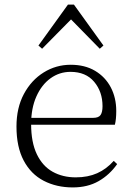

<svg xmlns="http://www.w3.org/2000/svg" viewBox="-20 -805 576 839"><path d="M298 14Q227 14 171 -15Q115 -44 83.5 -103.5Q52 -163 52 -252Q52 -334 84.5 -394.5Q117 -455 171 -488.5Q225 -522 289 -522Q351 -522 395.5 -495.5Q440 -469 464 -423.5Q488 -378 488 -320Q488 -283 482 -260H82V-290H387Q411 -290 419.5 -302.5Q428 -315 428 -341Q428 -404 391.5 -447.5Q355 -491 288 -491Q240 -491 201 -463Q162 -435 139 -383.5Q116 -332 116 -263Q116 -183 141 -131Q166 -79 210 -54.5Q254 -30 311 -30Q364 -30 404.5 -48Q445 -66 477 -102L492 -88Q459 -41 411 -13.5Q363 14 298 14ZM416 -592 268 -743H313L164 -592L148 -606L277 -785H303L432 -606Z"/></svg>

Font: Noto Serif SC
Style: Regular
Weight: 200
Designer: Ryoko NISHIZUKA 西塚涼子 (kana & ideographs); Frank Grießhammer (Latin, Greek & Cyrillic); Wenlong ZHANG 张文龙 (bopomofo); San
Foundry: Adobe
Version: Version 2.001;hotconv 1.1.0;makeotfexe 2.6.0